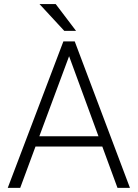

<svg xmlns="http://www.w3.org/2000/svg" viewBox="-20 -912 669 932"><path d="M476.6 -200.7H152.3L78.1 0H17.6L287.6 -710.9H342.8L610.8 0H550.3ZM170.9 -250.5H458L315.4 -639.2ZM349.1 -762.2H292L171.9 -892.1H250.5Z"/></svg>

Font: Roboto Web
Style: Light
Weight: 300
Designer: Google
Version: Version 1.200310; 2013